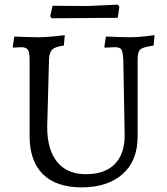

<svg xmlns="http://www.w3.org/2000/svg" viewBox="-20 -798 721 830"><path d="M227 -98C198.3 -133.3 184 -184 184 -250L192 -544C193.3 -563.3 198.2 -576.8 206.5 -584.5C214.8 -592.2 231.3 -597.7 256 -601L260 -646C210.7 -640 172.7 -637 146 -637C126.7 -637 92 -638 42 -640L35 -596L37 -592L71 -594C85.7 -594 95.5 -590.3 100.5 -583C105.5 -575.7 108 -561.3 108 -540V-209C108 -138.3 127 -83.8 165 -45.5C203 -7.2 259.2 12 333.5 12C407.8 12 466.7 -7.2 510 -45.5C553.3 -83.8 575 -138 575 -208V-544C575 -564.7 579.2 -578.3 587.5 -585C595.8 -591.7 614.7 -597 644 -601L648 -646C604.7 -640 569.3 -637 542 -637C522.7 -637 488 -638 438 -640L431 -596L433 -592L476 -594C490.7 -594 500.2 -590.8 504.5 -584.5C508.8 -578.2 511.7 -563.3 513 -540L519 -214C519 -159.3 504.7 -117.5 476 -88.5C447.3 -59.5 405.8 -45 351.5 -45C297.2 -45 255.7 -62.7 227 -98ZM490 -778 361 -772C321.7 -772 270.3 -772.3 207 -773L197 -728L203 -719L489 -721L496 -768Z"/></svg>

Font: Alegreya SC
Style: Regular
Weight: 400
Designer: Juan Pablo del Peral
Foundry: Juan Pablo del Peral
Version: Version 1.003